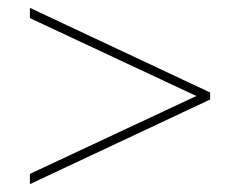

<svg xmlns="http://www.w3.org/2000/svg" viewBox="-20 -606 610 488"><path d="M56 -164V-138L514 -353V-371L56 -586V-560L479 -362Z"/></svg>

Font: Noto Sans Lao Thin
Style: Regular
Weight: 100
Designer: Monotype Design Team
Foundry: Monotype Imaging Inc.
Version: Version 2.003